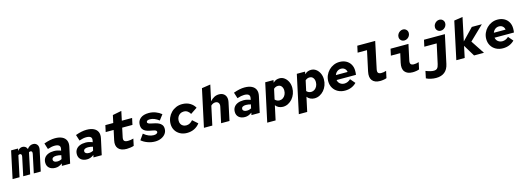

<svg xmlns="http://www.w3.org/2000/svg" viewBox="-14 -2050 9606 3522"><g transform="rotate(-15 4789.0 -289.5)"><path d="M-22 0 88 -516H220L211 -473Q251 -524 303 -524Q336 -524 359 -507Q382 -490 392 -460Q415 -492 443 -508Q471 -524 505 -524Q555 -524 582 -487.5Q609 -451 597 -393L513 0H381L455 -350Q461 -376 453.5 -391.5Q446 -407 426 -407Q407 -407 395 -396Q395 -393 394.5 -389.5Q394 -386 393 -383L312 0H180L254 -350Q260 -376 252.5 -391.5Q245 -407 225 -407Q217 -407 209.5 -404.5Q202 -402 194 -396L110 0Z M793 4Q720 4 677 -33.5Q634 -71 634 -135Q634 -187 659 -224Q684 -261 731 -281Q778 -301 843 -301Q876 -301 909.5 -293.5Q943 -286 973 -273L979 -302Q989 -348 964 -370Q939 -392 878 -392Q852 -392 820.5 -386Q789 -380 747 -366L711 -480Q772 -502 823.5 -512.5Q875 -523 921 -523Q1003 -523 1056.5 -496.5Q1110 -470 1131 -421Q1152 -372 1137 -303L1071 0H914L924 -44Q887 -18 857 -7Q827 4 793 4ZM779 -150Q779 -128 799.5 -114Q820 -100 857 -100Q880 -100 900.5 -105.5Q921 -111 940 -122L955 -192Q936 -198 913 -202Q890 -206 864 -206Q823 -206 801 -192Q779 -178 779 -150Z M1393 4Q1320 4 1277 -33.5Q1234 -71 1234 -135Q1234 -187 1259 -224Q1284 -261 1331 -281Q1378 -301 1443 -301Q1476 -301 1509.5 -293.5Q1543 -286 1573 -273L1579 -302Q1589 -348 1564 -370Q1539 -392 1478 -392Q1452 -392 1420.5 -386Q1389 -380 1347 -366L1311 -480Q1372 -502 1423.5 -512.5Q1475 -523 1521 -523Q1603 -523 1656.5 -496.5Q1710 -470 1731 -421Q1752 -372 1737 -303L1671 0H1514L1524 -44Q1487 -18 1457 -7Q1427 4 1393 4ZM1379 -150Q1379 -128 1399.5 -114Q1420 -100 1457 -100Q1480 -100 1500.5 -105.5Q1521 -111 1540 -122L1555 -192Q1536 -198 1513 -202Q1490 -206 1464 -206Q1423 -206 1401 -192Q1379 -178 1379 -150Z M2146 7Q2037 7 1988.5 -49Q1940 -105 1962 -205L2002 -391H1851L1878 -516H2028L2059 -659L2228 -692L2191 -516H2386L2359 -391H2164L2127 -217Q2117 -168 2137 -148.5Q2157 -129 2206 -129Q2229 -129 2255.5 -133Q2282 -137 2310 -145L2282 -14Q2258 -5 2218 1Q2178 7 2146 7Z M2683 11Q2612 11 2542.5 -14.5Q2473 -40 2426 -81L2501 -187Q2552 -144 2599 -126Q2646 -108 2690 -108Q2723 -108 2744 -120Q2765 -132 2765 -151Q2765 -171 2745 -180.5Q2725 -190 2693.5 -195.5Q2662 -201 2626.5 -208.5Q2591 -216 2559.5 -231.5Q2528 -247 2508 -276.5Q2488 -306 2488 -356Q2488 -433 2544 -479Q2600 -525 2702 -525Q2770 -525 2831.5 -502Q2893 -479 2941 -439L2865 -339Q2823 -372 2780 -390Q2737 -408 2696 -408Q2662 -408 2645 -398.5Q2628 -389 2628 -371Q2628 -352 2648.5 -342.5Q2669 -333 2701.5 -326.5Q2734 -320 2770.5 -311.5Q2807 -303 2839.5 -287Q2872 -271 2892.5 -243Q2913 -215 2913 -169Q2913 -116 2882.5 -75.5Q2852 -35 2800 -12Q2748 11 2683 11Z M3291 11Q3218 11 3161 -19.5Q3104 -50 3071.5 -103.5Q3039 -157 3039 -225Q3039 -288 3062 -342Q3085 -396 3125.5 -437Q3166 -478 3219.5 -501Q3273 -524 3335 -524Q3421 -524 3484 -486.5Q3547 -449 3577 -391L3451 -307Q3435 -339 3404 -362Q3373 -385 3330 -385Q3290 -385 3260 -366Q3230 -347 3213.5 -315Q3197 -283 3197 -243Q3197 -208 3212 -181.5Q3227 -155 3253.5 -141Q3280 -127 3313 -127Q3351 -127 3381.5 -144.5Q3412 -162 3437 -192L3534 -106Q3491 -49 3429 -19Q3367 11 3291 11Z M3612 0 3765 -712 3930 -737 3865 -436Q3902 -478 3944.5 -500Q3987 -522 4034 -522Q4086 -522 4120.5 -498.5Q4155 -475 4168 -433.5Q4181 -392 4169 -337L4097 0H3938L4002 -297Q4012 -341 3993 -369Q3974 -397 3933 -397Q3911 -397 3889.5 -387.5Q3868 -378 3848 -358L3771 0Z M4393 4Q4320 4 4277 -33.5Q4234 -71 4234 -135Q4234 -187 4259 -224Q4284 -261 4331 -281Q4378 -301 4443 -301Q4476 -301 4509.5 -293.5Q4543 -286 4573 -273L4579 -302Q4589 -348 4564 -370Q4539 -392 4478 -392Q4452 -392 4420.5 -386Q4389 -380 4347 -366L4311 -480Q4372 -502 4423.5 -512.5Q4475 -523 4521 -523Q4603 -523 4656.5 -496.5Q4710 -470 4731 -421Q4752 -372 4737 -303L4671 0H4514L4524 -44Q4487 -18 4457 -7Q4427 4 4393 4ZM4379 -150Q4379 -128 4399.5 -114Q4420 -100 4457 -100Q4480 -100 4500.5 -105.5Q4521 -111 4540 -122L4555 -192Q4536 -198 4513 -202Q4490 -206 4464 -206Q4423 -206 4401 -192Q4379 -178 4379 -150Z M4758 209 4914 -516H5071L5062 -468Q5090 -497 5120.5 -508Q5151 -519 5184 -519Q5236 -519 5277.5 -488Q5319 -457 5343.5 -405.5Q5368 -354 5368 -290Q5368 -231 5348.5 -178Q5329 -125 5294 -84.5Q5259 -44 5213 -20.5Q5167 3 5114 3Q5072 3 5034.5 -15Q4997 -33 4976 -64L4917 209ZM5084 -127Q5121 -127 5150 -147.5Q5179 -168 5196 -202.5Q5213 -237 5213 -280Q5213 -327 5189 -359.5Q5165 -392 5120 -392Q5076 -392 5040 -359L4998 -166Q5015 -147 5037 -137Q5059 -127 5084 -127Z M5358 209 5514 -516H5671L5662 -468Q5690 -497 5720.5 -508Q5751 -519 5784 -519Q5836 -519 5877.5 -488Q5919 -457 5943.5 -405.5Q5968 -354 5968 -290Q5968 -231 5948.5 -178Q5929 -125 5894 -84.5Q5859 -44 5813 -20.5Q5767 3 5714 3Q5672 3 5634.5 -15Q5597 -33 5576 -64L5517 209ZM5684 -127Q5721 -127 5750 -147.5Q5779 -168 5796 -202.5Q5813 -237 5813 -280Q5813 -327 5789 -359.5Q5765 -392 5720 -392Q5676 -392 5640 -359L5598 -166Q5615 -147 5637 -137Q5659 -127 5684 -127Z M6292 11Q6217 11 6159 -20Q6101 -51 6068 -106.5Q6035 -162 6035 -233Q6035 -292 6057.5 -344.5Q6080 -397 6120 -437.5Q6160 -478 6212.5 -501Q6265 -524 6324 -524Q6396 -524 6449.5 -495Q6503 -466 6533 -414Q6563 -362 6563 -293Q6563 -270 6561.5 -251.5Q6560 -233 6557 -217H6189Q6194 -187 6211 -164.5Q6228 -142 6254.5 -129.5Q6281 -117 6313 -117Q6346 -117 6376 -130.5Q6406 -144 6431 -168L6509 -77Q6467 -34 6412 -11.5Q6357 11 6292 11ZM6200 -308H6423Q6419 -336 6405 -355.5Q6391 -375 6369.5 -386Q6348 -397 6319 -397Q6292 -397 6268.5 -386Q6245 -375 6227.5 -355Q6210 -335 6200 -308Z M6958 7Q6856 7 6810 -51Q6764 -109 6788 -220L6870 -602H6692L6719 -727H7059L6951 -218Q6941 -169 6958 -149Q6975 -129 7015 -129Q7038 -129 7061 -132.5Q7084 -136 7110 -145L7082 -14Q7063 -5 7027 1Q6991 7 6958 7Z M7579 -596Q7541 -596 7515.5 -621.5Q7490 -647 7490 -684Q7490 -715 7505.5 -740.5Q7521 -766 7547 -782Q7573 -798 7602 -798Q7640 -798 7666 -772.5Q7692 -747 7692 -709Q7692 -678 7676.5 -652.5Q7661 -627 7635.5 -611.5Q7610 -596 7579 -596ZM7577 7Q7475 7 7428.5 -51Q7382 -109 7407 -220L7445 -391H7267L7294 -516H7634L7570 -218Q7560 -169 7577 -149Q7594 -129 7634 -129Q7657 -129 7680 -132.5Q7703 -136 7729 -145L7701 -14Q7682 -5 7646 1Q7610 7 7577 7Z M8271 -596Q8233 -596 8207.5 -621.5Q8182 -647 8182 -684Q8182 -715 8197.5 -740.5Q8213 -766 8239 -782Q8265 -798 8294 -798Q8332 -798 8358 -772.5Q8384 -747 8384 -709Q8384 -678 8368.5 -652.5Q8353 -627 8327.5 -611.5Q8302 -596 8271 -596ZM7965 219Q7915 219 7864.5 207.5Q7814 196 7779 177L7807 43Q7852 61 7890 70.5Q7928 80 7957 80Q8000 80 8022 58Q8044 36 8056 -19L8137 -391H7902L7929 -516H8326L8211 19Q8190 119 8128 169Q8066 219 7965 219Z M8405 0 8557 -712 8720 -737 8627 -297 8837 -516H9028L8760 -258L8930 0H8742L8610 -218L8564 0Z M9292 11Q9217 11 9159 -20Q9101 -51 9068 -106.5Q9035 -162 9035 -233Q9035 -292 9057.5 -344.5Q9080 -397 9120 -437.5Q9160 -478 9212.5 -501Q9265 -524 9324 -524Q9396 -524 9449.5 -495Q9503 -466 9533 -414Q9563 -362 9563 -293Q9563 -270 9561.5 -251.5Q9560 -233 9557 -217H9189Q9194 -187 9211 -164.5Q9228 -142 9254.5 -129.5Q9281 -117 9313 -117Q9346 -117 9376 -130.5Q9406 -144 9431 -168L9509 -77Q9467 -34 9412 -11.5Q9357 11 9292 11ZM9200 -308H9423Q9419 -336 9405 -355.5Q9391 -375 9369.5 -386Q9348 -397 9319 -397Q9292 -397 9268.5 -386Q9245 -375 9227.5 -355Q9210 -335 9200 -308Z"/></g></svg>

Font: Red Hat Mono
Style: Italic
Weight: 400
Italic angle: -12°
Monospace: yes
Designer: Pentagram, MCKL
Foundry: MCKL
Version: Version 1.030